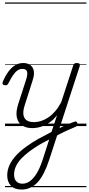

<svg xmlns="http://www.w3.org/2000/svg" viewBox="-41 -1030 726 1569"><path d="M416 33Q440 19 466 6.5Q492 -6 517.5 -16.5Q543 -27 566 -35Q577 -40 583.5 -35Q590 -30 592 -22Q594 -14 589.5 -5Q585 4 575 7Q554 16 533 25Q512 34 490.5 44Q469 54 448 65Q427 76 407 87ZM135 519Q77 519 47.5 487Q18 455 18 404Q18 360 36.5 319.5Q55 279 89 242Q123 205 169 171.5Q215 138 270 106Q289 96 307.5 86.5Q326 77 344 67Q362 57 380 48L425 -88Q401 -57 374 -36.5Q347 -16 321 -4.5Q295 7 270 12Q245 17 223 17Q173 17 139.5 -5Q106 -27 96.5 -71Q87 -115 108 -180L173 -381Q187 -426 179.5 -446.5Q172 -467 142 -467Q120 -467 101.5 -454Q83 -441 65 -414.5Q47 -388 27 -348Q23 -341 17.5 -336.5Q12 -332 0 -333Q-14 -334 -18.5 -342.5Q-23 -351 -18 -362Q2 -410 27 -444Q52 -478 82 -496.5Q112 -515 148 -515Q175 -515 194.5 -505.5Q214 -496 225 -478Q236 -460 236.5 -433.5Q237 -407 226 -374L161 -170Q147 -127 150 -96Q153 -65 174.5 -48.5Q196 -32 237 -32Q265 -32 294 -41Q323 -50 352.5 -69.5Q382 -89 409 -120Q436 -151 459 -194L557 -494Q561 -506 567 -510.5Q573 -515 586 -515Q605 -515 609.5 -507.5Q614 -500 610 -488L362 273Q341 337 317.5 383.5Q294 430 266 460Q238 490 205.5 504.5Q173 519 135 519ZM143 471Q176 471 206 448.5Q236 426 262 381.5Q288 337 309 271L361 110Q349 116 335.5 123Q322 130 309 137Q296 144 284 151Q237 179 198 208.5Q159 238 131 268Q103 298 88.5 330.5Q74 363 74 398Q74 420 81.5 436Q89 452 104.5 461.5Q120 471 143 471ZM0 490H665V500H0ZM0 -20H665V0H0ZM0 -505H665V-500H0ZM0 -1010H665V-1000H0Z"/></svg>

Font: Playwrite RO Guides
Style: Regular
Weight: 400
Designer: Veronika Burian, José Scaglione
Foundry: TypeTogether
Version: Version 1.003